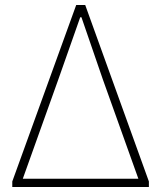

<svg xmlns="http://www.w3.org/2000/svg" viewBox="-20 -746 643 766"><path d="M29 -22 284 -726H320L574 -22V0H29ZM532 -33 390 -430 305 -677H300L213 -430L71 -33Z"/></svg>

Font: Noto Sans CJK TC Thin
Style: Regular
Weight: 250
Designer: Ryoko NISHIZUKA ???? (kana & ideographs); Paul D. Hunt (Latin, Greek & Cyrillic); Wenlong ZHANG ??? (bopomofo); Sandoll 
Foundry: Adobe Systems Incorporated
Version: Version 1.004 January 19, 2016